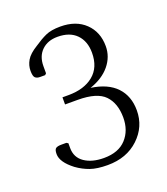

<svg xmlns="http://www.w3.org/2000/svg" viewBox="-86 -963 462 531"><g transform="rotate(-20 145.0 -697.5)"><path d="M143 -495Q112 -495 92 -502Q72 -509 54 -522Q20 -548 20 -572Q20 -585 25 -588.5Q30 -592 41 -592H56L61 -589V-575Q61 -547 83 -532Q105 -517 140 -517Q183 -517 205.5 -541.5Q228 -566 228 -604Q228 -646 205.5 -669.5Q183 -693 126 -693H89V-714H107Q153 -714 180.5 -736.5Q208 -759 208 -802Q208 -836 188.5 -856Q169 -876 133 -876Q104 -876 86.5 -859Q69 -842 69 -813V-792L65 -788H50Q41 -788 36 -792.5Q31 -797 31 -813Q31 -829 39.5 -843.5Q48 -858 71 -872Q90 -885 106.5 -892.5Q123 -900 150 -900Q196 -900 223 -874Q250 -848 250 -806Q250 -775 229.5 -750Q209 -725 171 -712Q220 -705 245 -678.5Q270 -652 270 -610Q270 -562 234.5 -528.5Q199 -495 143 -495Z"/></g></svg>

Font: Spectral ExtraLight
Style: Regular
Weight: 275
Designer: Jean-Baptiste Levee
Foundry: Production Type
Version: Version 2.001